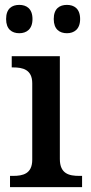

<svg xmlns="http://www.w3.org/2000/svg" viewBox="-20 -766 371 786"><path d="M254 -630C283 -630 308 -646 308 -688C308 -731 283 -746 254 -746C224 -746 200 -731 200 -688C200 -646 224 -630 254 -630ZM59 -630C88 -630 113 -646 113 -688C113 -731 88 -746 59 -746C29 -746 5 -731 5 -688C5 -646 29 -630 59 -630ZM21 0H316V-46H304C264 -46 225 -54 225 -115V-536H28V-490H34C72 -490 112 -482 112 -425V-112C112 -54 73 -46 34 -46H21Z"/></svg>

Font: Noto Naskh Arabic UI Medium
Style: Regular
Weight: 500
Designer: Monotype Design Team, David Williams, Mohamad Dakak and Nizar Qandah
Foundry: Monotype Imaging Inc.
Version: Version 2.014